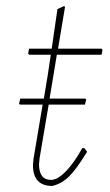

<svg xmlns="http://www.w3.org/2000/svg" viewBox="-20 -610 363 635"><path d="M153 5Q89 5 89 -64L91 -86L121 -264H46L43 -267L47 -284H125L138 -362L148 -429H77L73 -433L76 -449H151L170 -580L192 -590L195 -587L172 -449H316L319 -445L316 -429H168L144 -284H262L265 -281L261 -264H141L111 -87L109 -67Q109 -15 149 -15Q170 -15 197.5 -43Q225 -71 252 -120H259L268 -108Q232 -49 207.5 -25.5Q183 -2 153 5Z"/></svg>

Font: Alegreya Sans Thin
Style: Italic
Weight: 100
Italic angle: -7°
Designer: Juan Pablo del Peral
Foundry: Huerta Tipografica
Version: Version 2.007